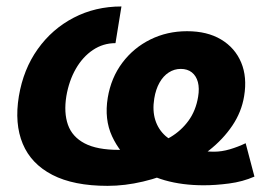

<svg xmlns="http://www.w3.org/2000/svg" viewBox="-20 -573 879 603"><path d="M317.8 10.7Q211.2 10.7 144.5 -23.8Q77.7 -58.3 51.4 -121.5Q25.1 -184.6 39.2 -270.6Q53.4 -355.5 98.5 -418.8Q143.7 -482.2 211.5 -517.4Q279.3 -552.7 361.4 -552.7L342.7 -437.5Q303.8 -437.5 271.8 -416Q239.8 -394.5 218.2 -357Q196.7 -319.5 188.4 -271.1Q180 -219 193.4 -181.1Q206.8 -143.2 245.9 -122.7Q284.9 -102.3 353 -102.3Q397.7 -102.3 439.3 -112.1Q480.9 -121.9 515.1 -142.2Q549.2 -162.5 572.1 -194Q595 -225.5 602.2 -268.9Q606.7 -295.6 601.5 -315.2Q596.2 -334.8 582.5 -345.7Q568.7 -356.6 547.6 -356.6Q527.3 -356.6 510 -345.4Q492.6 -334.2 480.9 -313.3Q469.2 -292.5 464.5 -263.8Q458.3 -225.8 467.7 -196Q477.1 -166.2 500.3 -145.6Q523.6 -125 558.7 -113.9Q578.5 -104.3 603.6 -100.5Q628.7 -96.6 652.7 -96.6Q676 -96.6 701.8 -104.1Q727.5 -111.7 751.5 -123.2L779.1 -18.4Q742 -2.2 699.3 3.3Q656.6 8.9 619.8 8.9Q552.9 8.9 497.6 -6.8Q442.2 -22.5 403 -55.3Q356.7 -91.6 332 -144.9Q307.3 -198.2 318.4 -266.1Q328.9 -328.9 364.2 -375.9Q399.5 -422.9 452.3 -449Q505 -475 567.4 -475Q631 -475 674.5 -448.9Q718.1 -422.7 737.4 -376.8Q756.7 -330.8 746.7 -271Q738.7 -221.6 709.7 -178.5Q680.7 -135.5 636.7 -100.8Q592.7 -66.1 539.5 -41.1Q486.3 -16.2 429.3 -2.8Q372.3 10.7 317.8 10.7Z"/></svg>

Font: Inter Variable
Style: Italic
Weight: 400
Italic angle: -9.39999°
Designer: Rasmus Andersson
Foundry: rsms
Version: Version 4.001;git-9221beed3